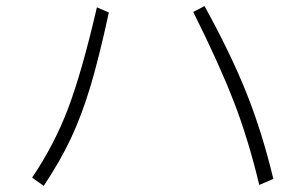

<svg xmlns="http://www.w3.org/2000/svg" viewBox="-20 -627 1002 628"><path d="M874 -42 828 -22Q792 -173 744 -296.5Q696 -420 612 -588L649 -607Q734 -453 785.5 -324.5Q837 -196 874 -42ZM297 -603 336 -586Q304 -438 275.5 -343.5Q247 -249 212 -174.5Q177 -100 123 -19L85 -46Q158 -154 203 -273Q248 -392 297 -603Z"/></svg>

Font: Gmarket Sans TTF Light
Style: Regular
Weight: 300
Designer: Creative Director : Sungho Lee; Art Director : Kiwoong Choi; Project Manager : Sori Yang, Jongwook Yoon; Font Designer :
Foundry: Sandoll Inc.
Version: Version 1.000;hotconv 1.0.109;makeotfexe 2.5.65596